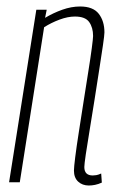

<svg xmlns="http://www.w3.org/2000/svg" viewBox="-20 -562 366 592"><path d="M92 -532H124L119 -507Q144 -522 172 -532Q200 -542 227 -542Q267 -542 284.5 -519.5Q302 -497 302 -462Q302 -454 297.5 -423Q293 -392 286 -347.5Q279 -303 271.5 -254.5Q264 -206 256.5 -161.5Q249 -117 244.5 -86Q240 -55 240 -47Q240 -21 266 -21Q271 -21 277 -22Q283 -23 292 -27L294 1Q283 6 273 8Q263 10 254 10Q234 10 221 -2Q208 -14 208 -36Q208 -46 212 -78Q216 -110 223 -154.5Q230 -199 237.5 -247.5Q245 -296 252 -339.5Q259 -383 263 -413.5Q267 -444 267 -451Q267 -477 255 -494Q243 -511 211 -511Q189 -511 163.5 -501.5Q138 -492 116 -478L41 0H8Z"/></svg>

Font: Georama Condensed ExtraLight
Style: Italic
Weight: 200
Width: 3
Italic angle: -9°
Designer: Jean-Baptiste Levee
Foundry: Production Type
Version: Version 1.000